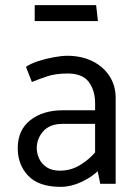

<svg xmlns="http://www.w3.org/2000/svg" viewBox="-20 -715 528 747"><path d="M123 -138Q123 -176 148.5 -204.5Q174 -233 223 -233H350V-122Q325 -93 290 -72Q255 -51 213 -51Q182 -51 162 -64Q142 -77 132.5 -97.5Q123 -118 123 -138ZM104 -396Q131 -407 163.5 -418Q196 -429 243 -429Q301 -429 325.5 -396Q350 -363 350 -313V-286H225Q147 -286 98 -247.5Q49 -209 49 -138Q49 -74 90 -31Q131 12 216 12Q256 12 296.5 -7Q337 -26 360 -49L370 0H430V-334Q430 -382 406 -419Q382 -456 339.5 -477Q297 -498 241 -498Q221 -498 190 -492.5Q159 -487 129.5 -477.5Q100 -468 81 -455ZM115 -633H361L354 -695H115Z"/></svg>

Font: Catamaran
Style: Regular
Weight: 400
Designer: Pria Ravichandran
Version: Version 2.000